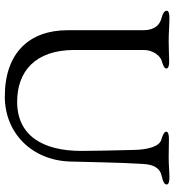

<svg xmlns="http://www.w3.org/2000/svg" viewBox="16 -708 707 778"><g transform="rotate(90 369.0 -319.5)"><path d="M372 14C519 14 630 -95 635 -250C638 -342 638 -432 645 -547C647 -587 660 -615 695 -622C718 -627 728 -633 728 -642C728 -650 716 -653 699 -653C676 -653 650 -650 618 -650C589 -650 573 -651 543 -651C526 -651 514 -648 514 -640C514 -631 533 -624 547 -620C575 -612 587 -562 588 -511C590 -434 592 -340 592 -296C592 -140 530 -36 393 -36C271 -36 183 -108 183 -268V-549C183 -589 209 -616 225 -621C247 -628 258 -632 258 -641C258 -649 246 -652 229 -652C208 -652 180 -650 149 -650C112 -650 83 -653 53 -653C36 -653 24 -650 24 -642C24 -633 34 -626 57 -620C79 -614 103 -595 103 -547V-240C103 -87 193 14 372 14Z"/></g></svg>

Font: EB Garamond
Style: Regular
Weight: 400
Designer: Georg Duffner and Octavio Pardo
Foundry: Georg Duffner
Version: Version 1.000;PS 001.000;hotconv 1.0.88;makeotf.lib2.5.64775